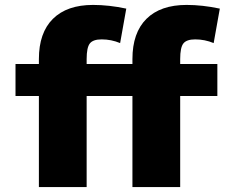

<svg xmlns="http://www.w3.org/2000/svg" viewBox="-20 -760 971 780"><path d="M332 -370V0H138V-370H43V-500H138V-520Q138 -627 195 -683.5Q252 -740 358 -740Q422 -740 493 -725L468 -585Q432 -600 393 -600Q358 -600 345 -583.5Q332 -567 332 -520V-500H518V-520Q518 -627 575 -683.5Q632 -740 738 -740Q802 -740 873 -725L848 -585Q812 -600 773 -600Q738 -600 725 -583.5Q712 -567 712 -520V-500H863V-370H712V0H518V-370Z"/></svg>

Font: Mplus 1p Black
Style: Regular
Weight: 900
Version: Version 1.061